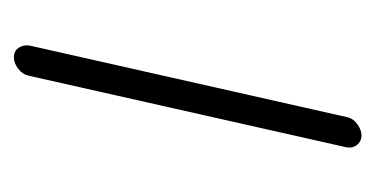

<svg xmlns="http://www.w3.org/2000/svg" viewBox="-151 -379 536 274"><g transform="rotate(-90 117.0 -242.0)"><path d="M61 5.9Q52.2 5.9 47.1 -0.7Q42 -7.3 43.9 -16.1L146 -469.2Q147.9 -478 156 -484.1Q164.1 -490.2 171.9 -490.2Q181.2 -490.2 185.8 -483.4Q190.4 -476.6 189 -467.8L86.9 -15.1Q85 -5.9 76.7 0Q68.4 5.9 61 5.9Z"/></g></svg>

Font: Comic Neue Light
Style: Italic
Weight: 300
Italic angle: -12°
Designer: Craig Rozynski
Foundry: Craig Rozynski
Version: Version 2.003;hotconv 1.0.109;makeotfexe 2.5.65596